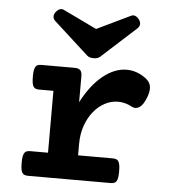

<svg xmlns="http://www.w3.org/2000/svg" viewBox="-50 -730 701 776"><g transform="rotate(5 300.0 -341.5)"><path d="M164.6 -351.1H107.4Q99.1 -351.1 93.3 -353Q87.4 -355 83.7 -360.4Q80.1 -365.7 78.4 -375.5Q76.7 -385.3 76.7 -400.9Q76.7 -416.5 78.4 -426.3Q80.1 -436 83.7 -441.7Q87.4 -447.3 93.3 -449.2Q99.1 -451.2 107.4 -451.2H241.2Q257.8 -451.2 264.9 -444.1Q272 -437 272 -420.4V-314.5Q309.1 -385.7 356.4 -423.8Q403.8 -461.9 452.6 -461.9Q494.1 -461.9 530.8 -434.6Q548.8 -420.9 551.8 -402.1Q554.7 -383.3 543.5 -355.5Q531.7 -325.7 516.6 -316.2Q501.5 -306.6 485.8 -314.9Q471.7 -322.8 457.5 -326.4Q443.4 -330.1 429.2 -330.1Q400.9 -330.1 375.2 -316.4Q349.6 -302.7 329.8 -278.3Q310.1 -253.9 298.3 -220.2Q286.6 -186.5 286.6 -146.5V-100.1H426.8Q435.1 -100.1 440.9 -98.1Q446.8 -96.2 450.4 -90.6Q454.1 -85 455.8 -75.2Q457.5 -65.4 457.5 -49.8Q457.5 -34.2 455.8 -24.4Q454.1 -14.6 450.4 -9.3Q446.8 -3.9 440.9 -2Q435.1 0 426.8 0H92.8Q84.5 0 78.6 -2Q72.8 -3.9 69.1 -9.3Q65.4 -14.6 63.7 -24.4Q62 -34.2 62 -49.8Q62 -65.4 63.7 -75.2Q65.4 -85 69.1 -90.6Q72.8 -96.2 78.6 -98.1Q84.5 -100.1 92.8 -100.1H164.6ZM450.7 -680.7Q460 -685.1 468.3 -681.4Q476.6 -677.7 483.4 -668.9Q490.2 -659.7 490 -650.1Q489.7 -640.6 481.4 -632.8L341.3 -505.4Q335.9 -500.5 329.1 -498.5Q322.3 -496.6 314.5 -496.6Q306.6 -496.6 299.8 -498.5Q293 -500.5 287.6 -505.4L147.5 -632.8Q139.2 -640.6 138.9 -650.1Q138.7 -659.7 145.5 -668.9Q152.3 -677.7 160.6 -681.4Q168.9 -685.1 178.2 -680.7L314.5 -615.2Z"/></g></svg>

Font: Courier Prime
Style: Bold
Weight: 700
Monospace: yes
Designer: Alan Dague-Greene
Foundry: Quote-Unquote Apps
Version: Version 1.202